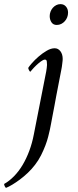

<svg xmlns="http://www.w3.org/2000/svg" viewBox="-106 -674 376 931"><path d="M187 -654Q176 -654 166.5 -649Q157 -644 150 -636Q143 -628 139 -617.5Q135 -607 135 -596Q135 -579 143.5 -566Q152 -553 169 -553Q181 -553 191 -558Q201 -563 208.5 -571.5Q216 -580 220 -590.5Q224 -601 224 -613Q224 -630 214 -642Q204 -654 187 -654ZM118 -327 58 -22Q50 20 36 57.5Q22 95 3.5 126Q-15 157 -38 180.5Q-61 204 -86 218Q-86 223 -83 229Q-80 235 -77 237Q-64 232 -46.5 221.5Q-29 211 -9.5 196.5Q10 182 29 164Q48 146 64 125Q81 103 93 79Q105 55 114 31.5Q123 8 128 -12.5Q133 -33 136 -46Q138 -56 141.5 -74Q145 -92 149 -114Q153 -136 158 -161Q163 -186 167 -210Q178 -268 191 -334Q193 -342 194 -350.5Q195 -359 196 -366.5Q197 -374 197.5 -379.5Q198 -385 198 -388Q198 -411 187 -425.5Q176 -440 159 -440Q141 -440 120.5 -428Q100 -416 81.5 -400Q63 -384 49 -368Q35 -352 31 -345Q31 -340 35 -333Q39 -326 41 -326Q42 -327 50 -336.5Q58 -346 69 -356.5Q80 -367 92 -376Q104 -385 112 -385Q120 -385 121 -375.5Q122 -366 122 -359Q122 -355 120.5 -343.5Q119 -332 118 -327Z"/></svg>

Font: Vermiglione
Style: Italic
Weight: 400
Italic angle: -11°
Version: Version 1.105